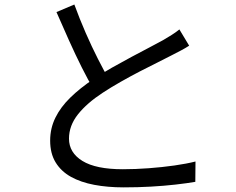

<svg xmlns="http://www.w3.org/2000/svg" viewBox="-20 -798 1040 846"><path d="M813.5 -596.7Q797.3 -586.2 778.3 -576.1Q759.3 -566 736.9 -554.6Q711.8 -541.2 675.1 -523.2Q638.5 -505.1 596.2 -483.3Q553.9 -461.4 511.7 -437.4Q469.5 -413.5 432.8 -389.4Q363.3 -344.1 323.6 -294.3Q284 -244.4 284 -187.1Q284 -125.3 343.3 -88.8Q402.6 -52.3 521.1 -52.3Q576 -52.3 635.1 -56.7Q694.2 -61.1 748.6 -68.8Q802.9 -76.6 841.4 -86.4L840.6 3.2Q803.5 9.6 753.4 15.3Q703.3 21 645.3 24.3Q587.2 27.6 524.5 27.6Q454.2 27.6 395 16.4Q335.9 5.2 292.5 -18.9Q249.1 -43.1 225 -82.6Q201 -122 201 -178.2Q201 -232.6 224.1 -279.5Q247.1 -326.4 290.2 -368.3Q333.3 -410.3 391.7 -449.3Q429.9 -475.3 473.4 -499.9Q516.9 -524.4 559.2 -547.1Q601.5 -569.9 637.9 -588.7Q674.3 -607.6 698.7 -621.2Q720.3 -634.1 737.4 -644.7Q754.5 -655.3 770.4 -668.4ZM307.6 -778.1Q330.8 -714.4 357.6 -653.1Q384.4 -591.8 411.4 -538.7Q438.5 -485.6 461.5 -445L393.3 -403.6Q368.3 -444.9 340.4 -500.8Q312.4 -556.7 284 -619.9Q255.6 -683 228.8 -744.8Z"/></svg>

Font: Shanggu Sans SC VF
Style: Regular
Weight: 250
Designer: GuiWonder
Version: Version 1.021